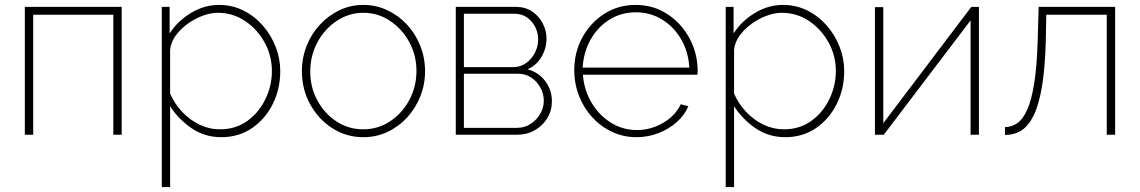

<svg xmlns="http://www.w3.org/2000/svg" viewBox="-20 -548 4637 781"><path d="M81 0V-520H475V0H441V-488H115V0Z M880 10Q812 10 758.5 -27Q705 -64 672 -116V213H638V-520H670V-412Q703 -463 757 -495.5Q811 -528 871 -528Q925 -528 970.5 -505Q1016 -482 1049.5 -443.5Q1083 -405 1101.5 -357Q1120 -309 1120 -259Q1120 -187 1090 -126Q1060 -65 1006 -27.5Q952 10 880 10ZM875 -22Q939 -22 986.5 -56.5Q1034 -91 1060 -145.5Q1086 -200 1086 -259Q1086 -321 1056.5 -375Q1027 -429 977 -462.5Q927 -496 866 -496Q837 -496 804.5 -484Q772 -472 743 -451Q714 -430 694.5 -403Q675 -376 672 -346V-167Q690 -126 721 -93Q752 -60 791.5 -41Q831 -22 875 -22Z M1458 10Q1388 10 1331 -27Q1274 -64 1241 -125Q1208 -186 1208 -258Q1208 -313 1227.5 -362Q1247 -411 1281.5 -448Q1316 -485 1361 -506.5Q1406 -528 1458 -528Q1510 -528 1555.5 -506.5Q1601 -485 1635.5 -448Q1670 -411 1689.5 -362Q1709 -313 1709 -258Q1709 -204 1689.5 -155.5Q1670 -107 1636 -70Q1602 -33 1556.5 -11.5Q1511 10 1458 10ZM1242 -257Q1242 -192 1271.5 -138.5Q1301 -85 1349.5 -53.5Q1398 -22 1457 -22Q1517 -22 1566 -54Q1615 -86 1644.5 -140.5Q1674 -195 1674 -259Q1674 -324 1644.5 -377.5Q1615 -431 1566 -463.5Q1517 -496 1458 -496Q1400 -496 1350.5 -463.5Q1301 -431 1271.5 -376.5Q1242 -322 1242 -257Z M1834 0V-520H2078Q2117 -520 2145 -501Q2173 -482 2188 -452.5Q2203 -423 2203 -391Q2203 -351 2182.5 -316.5Q2162 -282 2126 -266Q2171 -254 2198 -218Q2225 -182 2225 -136Q2225 -98 2206 -67Q2187 -36 2155 -18Q2123 0 2084 0ZM1867 -275H2068Q2097 -275 2120 -291.5Q2143 -308 2156 -333.5Q2169 -359 2169 -387Q2169 -429 2142 -460.5Q2115 -492 2072 -492H1867ZM1867 -28H2084Q2114 -28 2138.5 -44Q2163 -60 2177.5 -85Q2192 -110 2192 -138Q2192 -167 2178 -192Q2164 -217 2141 -232.5Q2118 -248 2088 -248H1867Z M2569 10Q2516 10 2470 -11.5Q2424 -33 2389.5 -70.5Q2355 -108 2335.5 -157.5Q2316 -207 2316 -263Q2316 -336 2349 -396Q2382 -456 2438.5 -492Q2495 -528 2565 -528Q2637 -528 2693.5 -491.5Q2750 -455 2783.5 -394.5Q2817 -334 2818 -260Q2818 -256 2817.5 -252Q2817 -248 2817 -244H2351Q2356 -181 2386.5 -130Q2417 -79 2465 -49Q2513 -19 2571 -19Q2628 -19 2678 -48.5Q2728 -78 2749 -124L2780 -116Q2765 -80 2733 -51.5Q2701 -23 2658.5 -6.5Q2616 10 2569 10ZM2350 -273H2784Q2780 -339 2750 -389.5Q2720 -440 2672.5 -469Q2625 -498 2566 -498Q2508 -498 2460.5 -469Q2413 -440 2383.5 -389Q2354 -338 2350 -273Z M3174 10Q3106 10 3052.5 -27Q2999 -64 2966 -116V213H2932V-520H2964V-412Q2997 -463 3051 -495.5Q3105 -528 3165 -528Q3219 -528 3264.5 -505Q3310 -482 3343.5 -443.5Q3377 -405 3395.5 -357Q3414 -309 3414 -259Q3414 -187 3384 -126Q3354 -65 3300 -27.5Q3246 10 3174 10ZM3169 -22Q3233 -22 3280.5 -56.5Q3328 -91 3354 -145.5Q3380 -200 3380 -259Q3380 -321 3350.5 -375Q3321 -429 3271 -462.5Q3221 -496 3160 -496Q3131 -496 3098.5 -484Q3066 -472 3037 -451Q3008 -430 2988.5 -403Q2969 -376 2966 -346V-167Q2984 -126 3015 -93Q3046 -60 3085.5 -41Q3125 -22 3169 -22Z M3539 0V-519H3573V-47L3931 -520H3962V0H3928V-465L3575 0Z M4068 1V-31Q4095 -31 4118 -47Q4141 -63 4158.5 -102Q4176 -141 4187 -210Q4198 -279 4201 -384L4205 -520H4516V0H4482V-488H4236L4234 -383Q4231 -271 4218.5 -196.5Q4206 -122 4185 -79Q4164 -36 4135 -17.5Q4106 1 4068 1Z"/></svg>

Font: Raleway ExtraLight
Style: Regular
Weight: 200
Designer: Matt McInerney, Pablo Impallari, Rodrigo Fuenzalida
Foundry: Matt McInerney, Pablo Impallari, Rodrigo Fuenzalida
Version: Version 4.026